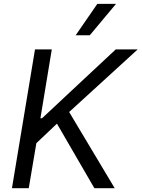

<svg xmlns="http://www.w3.org/2000/svg" viewBox="-20 -986 742 1006"><path d="M42.6 0 163.4 -727.3H251.4L191.8 -366.5H200.3L586.6 -727.3H701.7L342.3 -399.1L581 0H474.4L278.4 -338.1L170.5 -235.8L130.7 0ZM376.4 -801.1 490.1 -965.9H588.1L450.3 -801.1Z"/></svg>

Font: Karasuma Gothic
Style: Italic
Weight: 400
Italic angle: -9.39999°
Designer: Rasmus Andersson / Ryoko Nishizuka
Foundry: Genbu
Version: Version 1.00